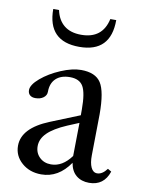

<svg xmlns="http://www.w3.org/2000/svg" viewBox="-80 -744 611 812"><g transform="rotate(10 225.0 -338.0)"><path d="M218.3 -547.9Q82.5 -547.9 82.5 -686.5H107.4Q116.2 -644.5 143.8 -622.1Q171.4 -599.6 217.3 -599.6Q308.6 -599.6 327.6 -686.5H353Q353 -547.9 218.3 -547.9ZM153.3 11.2Q103.5 11.2 69.8 -18.3Q36.1 -47.9 36.1 -91.3Q36.1 -167.5 150.9 -213.9L275.4 -264.2V-289.6Q275.4 -360.4 259.5 -387.7Q243.7 -415 202.6 -415Q164.1 -415 142.6 -394.8Q121.1 -374.5 121.1 -337.9Q121.1 -322.3 107.7 -312.3Q94.2 -302.2 73.2 -302.2Q58.1 -302.2 49.6 -309.8Q41 -317.4 41 -331.1Q41 -354 75.2 -383.1Q109.4 -412.1 157.7 -432.6Q206.1 -453.1 243.7 -453.1Q305.7 -453.1 329.3 -416.3Q353 -379.4 353 -282.2Q353 -251.5 350.6 -105Q350.1 -73.2 359.1 -53.7Q368.2 -34.2 385.7 -34.2Q407.7 -34.2 427.7 -61L443.4 -51.8Q422.4 11.2 358.9 11.2Q325.7 11.2 303.7 -6.8Q281.7 -24.9 275.9 -60.1Q227.1 11.2 153.3 11.2ZM118.2 -104Q118.2 -75.2 137.5 -56.4Q156.7 -37.6 187 -37.6Q235.8 -37.6 273.4 -88.9Q274.4 -135.7 275.4 -231.4L226.1 -210.9Q170.4 -187 144.3 -161.1Q118.2 -135.3 118.2 -104Z"/></g></svg>

Font: Elstob 10pt
Style: Regular
Weight: 400
Designer: Peter S. Baker
Version: Version 1.015